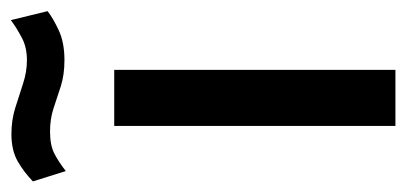

<svg xmlns="http://www.w3.org/2000/svg" viewBox="-225 -530 747 353"><g transform="rotate(-90 148.5 -353.5)"><path d="M93.5 0V-517H196.5V0ZM10.5 -606 -8.5 -666.5Q8.5 -683 28.5 -694.5Q48.5 -706 78.5 -706Q104 -706 126.5 -699Q149 -692 170.8 -684.8Q192.5 -677.5 214.5 -677.5Q238 -677.5 255.5 -686.8Q273 -696 288 -707L304.5 -639.5Q291 -629 268.8 -618.8Q246.5 -608.5 214.5 -608.5Q187.5 -608.5 166.5 -615.2Q145.5 -622 126 -628.5Q106.5 -635 83 -635Q58 -635 42.5 -627Q27 -619 10.5 -606Z"/></g></svg>

Font: Public Sans Thin Medium
Style: Regular
Weight: 500
Version: Version 2.001